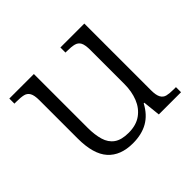

<svg xmlns="http://www.w3.org/2000/svg" viewBox="-131 -703 880 880"><g transform="rotate(-45 309.5 -263.0)"><path d="M276 10Q196 10 154 -37Q112 -84 112 -185V-433Q112 -465 103.5 -480Q95 -495 78 -499Q61 -503 32 -503H20V-536H179V-187Q179 -142 189 -108Q199 -74 224.5 -56Q250 -38 296 -38Q345 -38 377 -61Q409 -84 424.5 -123Q440 -162 440 -210V-430Q440 -464 432 -479Q424 -494 406.5 -498.5Q389 -503 360 -503H351V-536H506V-103Q506 -72 514.5 -56.5Q523 -41 539.5 -37Q556 -33 582 -33H597V0H453L444 -85H440Q414 -36 373.5 -13Q333 10 276 10Z"/></g></svg>

Font: Noto Rashi Hebrew Light
Style: Regular
Weight: 300
Version: Version 1.006